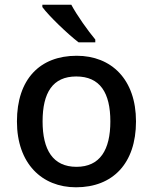

<svg xmlns="http://www.w3.org/2000/svg" viewBox="-20 -786 649 816"><path d="M283 -766H160V-756C187 -719 267 -642 314 -606H385V-618C354 -655 307 -721 283 -766ZM558 -270C558 -449 453 -549 306 -549C149 -549 52 -449 52 -270C52 -91 158 10 303 10C459 10 558 -91 558 -270ZM161 -270C161 -392 204 -461 304 -461C405 -461 449 -392 449 -270C449 -149 405 -77 305 -77C205 -77 161 -149 161 -270Z"/></svg>

Font: Noto Sans Bamum Medium
Style: Regular
Weight: 500
Designer: Monotype Design Team
Foundry: Monotype Imaging Inc.
Version: Version 2.002